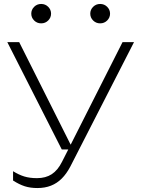

<svg xmlns="http://www.w3.org/2000/svg" viewBox="-20 -773 712 970"><path d="M169 177Q133 177 105 168Q77 159 46 139V92Q75 110 102.5 118.5Q130 127 167 127Q211 127 241.5 107Q272 87 293 45L325 -18H292L17 -560H77L337 -42L599 -560H657L335 69Q316 105 292 129Q268 153 237.5 165Q207 177 169 177ZM188 -655Q167 -655 152.5 -669.5Q138 -684 138 -704Q138 -724 152.5 -738.5Q167 -753 188 -753Q209 -753 223.5 -738.5Q238 -724 238 -704Q238 -684 223.5 -669.5Q209 -655 188 -655ZM486 -655Q465 -655 450.5 -669.5Q436 -684 436 -704Q436 -724 450.5 -738.5Q465 -753 486 -753Q507 -753 521.5 -738.5Q536 -724 536 -704Q536 -684 521.5 -669.5Q507 -655 486 -655Z"/></svg>

Font: Bounded
Style: Regular
Weight: 200
Designer: Vlad Churkin
Version: Version 1.0